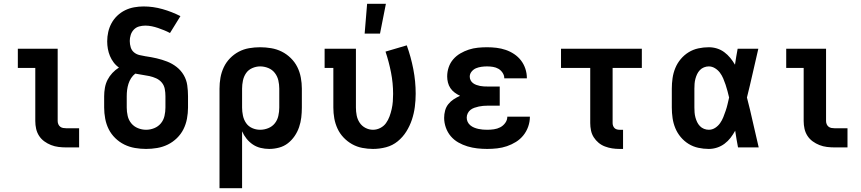

<svg xmlns="http://www.w3.org/2000/svg" viewBox="-20 -777 4540 1012"><path d="M329 0Q309 0 288.5 -2.5Q268 -5 249 -12.5Q230 -20 213.5 -32Q197 -44 186 -61Q175 -78 170.5 -98Q166 -118 166 -139V-419H74V-520H284V-139Q284 -130 287.5 -122Q291 -114 297.5 -109Q304 -104 312.5 -102.5Q321 -101 329 -101H397V0Z M750 8Q721 8 691.5 3Q662 -2 635.5 -15Q609 -28 587.5 -49Q566 -70 553 -96Q540 -122 534.5 -151.5Q529 -181 529 -210V-270Q529 -292 533 -314.5Q537 -337 547 -356.5Q557 -376 572.5 -392.5Q588 -409 607 -421Q591 -432 579 -448Q567 -464 559.5 -482Q552 -500 548.5 -519.5Q545 -539 545 -559Q545 -584 550.5 -608.5Q556 -633 568 -655Q580 -677 598.5 -694.5Q617 -712 639.5 -723Q662 -734 687 -738.5Q712 -743 737 -743Q787 -743 836.5 -729Q886 -715 931 -692L876 -603Q861 -611 845 -617.5Q829 -624 813 -629.5Q797 -635 780 -638.5Q763 -642 746 -642Q729 -642 713 -637.5Q697 -633 685.5 -621Q674 -609 669 -593Q664 -577 664 -561Q664 -544 669 -527.5Q674 -511 687 -500.5Q700 -490 716.5 -486.5Q733 -483 749 -480H750Q778 -476 806 -469.5Q834 -463 861 -452.5Q888 -442 911 -424Q934 -406 948.5 -381Q963 -356 967 -327.5Q971 -299 971 -270V-210Q971 -181 965.5 -151.5Q960 -122 947 -96Q934 -70 912.5 -49Q891 -28 864.5 -15Q838 -2 808.5 3Q779 8 750 8ZM750 -93Q772 -93 793 -101.5Q814 -110 828 -127Q842 -144 847 -166Q852 -188 852 -210V-270Q852 -289 848.5 -308Q845 -327 833 -341.5Q821 -356 803.5 -364Q786 -372 767.5 -376Q749 -380 730.5 -382.5Q712 -385 693 -389Q680 -379 671 -365Q662 -351 657 -335Q652 -319 650 -303Q648 -287 648 -270V-210Q648 -188 653 -166Q658 -144 672 -127Q686 -110 707 -101.5Q728 -93 750 -93Z M1137 215V-310Q1137 -339 1142 -367.5Q1147 -396 1159.5 -422.5Q1172 -449 1192.5 -470Q1213 -491 1238.5 -504.5Q1264 -518 1293 -523Q1322 -528 1351 -528Q1380 -528 1409.5 -523Q1439 -518 1465 -505Q1491 -492 1512.5 -471Q1534 -450 1547 -424Q1560 -398 1565.5 -368.5Q1571 -339 1571 -310V-210Q1571 -184 1568 -158Q1565 -132 1556.5 -107Q1548 -82 1533 -60Q1518 -38 1497.5 -22Q1477 -6 1451 1Q1425 8 1399 8Q1376 8 1353.5 2.5Q1331 -3 1312.5 -15.5Q1294 -28 1279.5 -46Q1265 -64 1256 -85V215ZM1351 -93Q1373 -93 1394 -101.5Q1415 -110 1428.5 -127Q1442 -144 1447 -166Q1452 -188 1452 -210V-310Q1452 -332 1447 -353.5Q1442 -375 1428.5 -392.5Q1415 -410 1394 -418.5Q1373 -427 1351 -427Q1330 -427 1309.5 -418Q1289 -409 1277 -391.5Q1265 -374 1260.5 -352.5Q1256 -331 1256 -310V-210Q1256 -189 1260.5 -167.5Q1265 -146 1277 -128.5Q1289 -111 1309 -102Q1329 -93 1351 -93Z M1946 8Q1918 8 1889.5 2.5Q1861 -3 1836 -17Q1811 -31 1791 -52Q1771 -73 1759 -99Q1747 -125 1742 -153Q1737 -181 1737 -210V-419H1691V-520H1856V-210Q1856 -189 1860 -168.5Q1864 -148 1875.5 -130.5Q1887 -113 1906 -103Q1925 -93 1946 -93Q1966 -93 1984.5 -102.5Q2003 -112 2014.5 -128Q2026 -144 2033 -163Q2040 -182 2044.5 -202Q2049 -222 2050.5 -242Q2052 -262 2052 -282Q2052 -339 2041 -395Q2030 -451 2012 -505L2124 -538Q2146 -477 2158.5 -412.5Q2171 -348 2171 -283Q2171 -248 2166.5 -213.5Q2162 -179 2151 -146Q2140 -113 2121.5 -83.5Q2103 -54 2076 -32Q2049 -10 2015 -1Q1981 8 1946 8ZM1902 -600 1915 -757H2014L1983 -600Z M2548 8Q2521 8 2495 5Q2469 2 2444 -5.5Q2419 -13 2396 -26Q2373 -39 2356 -59Q2339 -79 2330 -104.5Q2321 -130 2321 -156Q2321 -175 2326 -194Q2331 -213 2343 -228Q2355 -243 2371 -253.5Q2387 -264 2405 -272Q2390 -279 2376.5 -289Q2363 -299 2354 -312.5Q2345 -326 2341 -342Q2337 -358 2337 -374Q2337 -399 2345 -422.5Q2353 -446 2369 -464.5Q2385 -483 2406.5 -495.5Q2428 -508 2451 -515.5Q2474 -523 2498.5 -525.5Q2523 -528 2547 -528Q2572 -528 2597 -525Q2622 -522 2645.5 -514Q2669 -506 2690 -492Q2711 -478 2726 -458.5Q2741 -439 2749 -415Q2757 -391 2757 -366V-364H2638V-365Q2638 -380 2629 -393.5Q2620 -407 2607 -414.5Q2594 -422 2578.5 -424.5Q2563 -427 2547 -427Q2533 -427 2518 -425Q2503 -423 2489.5 -417.5Q2476 -412 2466 -400Q2456 -388 2456 -373Q2456 -363 2460.5 -354Q2465 -345 2473 -339Q2481 -333 2490.5 -329.5Q2500 -326 2510 -324Q2520 -322 2530 -321.5Q2540 -321 2550 -321H2614V-220H2550Q2538 -220 2526.5 -219Q2515 -218 2503.5 -215.5Q2492 -213 2480.5 -209Q2469 -205 2460 -198Q2451 -191 2445.5 -180Q2440 -169 2440 -157Q2440 -145 2445 -134.5Q2450 -124 2459 -116.5Q2468 -109 2479 -104.5Q2490 -100 2501.5 -97.5Q2513 -95 2524.5 -94Q2536 -93 2548 -93Q2565 -93 2583 -95.5Q2601 -98 2616.5 -106Q2632 -114 2643 -129Q2654 -144 2654 -162H2773Q2773 -135 2764 -109.5Q2755 -84 2738.5 -63.5Q2722 -43 2699.5 -29Q2677 -15 2652 -6.5Q2627 2 2600.5 5Q2574 8 2548 8Z M3245 8Q3225 8 3206 5Q3187 2 3168.5 -5Q3150 -12 3135 -24.5Q3120 -37 3109.5 -53.5Q3099 -70 3095 -89.5Q3091 -109 3091 -128V-419H2937V-520H3363V-419H3209V-128Q3209 -121 3211.5 -114Q3214 -107 3219 -102Q3224 -97 3231 -95Q3238 -93 3245 -93H3264V8Z M3716 8Q3688 8 3660.5 2Q3633 -4 3609.5 -18.5Q3586 -33 3568 -54.5Q3550 -76 3539.5 -101.5Q3529 -127 3525 -154.5Q3521 -182 3521 -210V-310Q3521 -338 3525 -365.5Q3529 -393 3539.5 -418.5Q3550 -444 3568 -465.5Q3586 -487 3609.5 -501.5Q3633 -516 3660.5 -522Q3688 -528 3716 -528Q3738 -528 3759 -521.5Q3780 -515 3797.5 -502Q3815 -489 3829 -472Q3843 -455 3854 -436Q3857 -457 3860.5 -478Q3864 -499 3868 -520H3977Q3962 -456 3947.5 -391.5Q3933 -327 3917 -263Q3934 -198 3948.5 -132Q3963 -66 3979 0H3870Q3866 -22 3862 -44Q3858 -66 3855 -88Q3844 -68 3830.5 -50.5Q3817 -33 3799 -19.5Q3781 -6 3759.5 1Q3738 8 3716 8ZM3716 -93Q3734 -93 3749.5 -103Q3765 -113 3775.5 -128Q3786 -143 3792.5 -159.5Q3799 -176 3805 -193.5Q3811 -211 3815 -228.5Q3819 -246 3823 -263Q3819 -280 3814.5 -297Q3810 -314 3804.5 -330.5Q3799 -347 3792 -363.5Q3785 -380 3774.5 -394Q3764 -408 3748.5 -417.5Q3733 -427 3716 -427Q3703 -427 3690.5 -422Q3678 -417 3669 -407.5Q3660 -398 3654.5 -386.5Q3649 -375 3645.5 -362Q3642 -349 3641 -336Q3640 -323 3640 -310V-210Q3640 -197 3641 -184Q3642 -171 3645.5 -158Q3649 -145 3654.5 -133.5Q3660 -122 3669 -112.5Q3678 -103 3690.5 -98Q3703 -93 3716 -93Z M4379 0Q4359 0 4338.5 -2.5Q4318 -5 4299 -12.5Q4280 -20 4263.5 -32Q4247 -44 4236 -61Q4225 -78 4220.5 -98Q4216 -118 4216 -139V-419H4124V-520H4334V-139Q4334 -130 4337.5 -122Q4341 -114 4347.5 -109Q4354 -104 4362.5 -102.5Q4371 -101 4379 -101H4447V0Z"/></svg>

Font: Iosevka Etoile
Style: Bold
Weight: 700
Designer: Belleve Invis
Foundry: Belleve Invis
Version: Version 28.1.0; ttfautohint (v1.8.4)